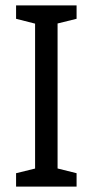

<svg xmlns="http://www.w3.org/2000/svg" viewBox="-20 -687 341 707"><path d="M109.2 0V-667H192V0ZM39.2 -667H119.2L124 -596.2L39.2 -617.8ZM39.2 0V-49.2L124.2 -70L119.2 0ZM182 0 175.3 -70.8 262 -49.2V0ZM173.7 -596 182 -667H262V-617.8Z"/></svg>

Font: Epunda Slab Light
Style: Regular
Weight: 300
Designer: Simon Atzbach
Foundry: typofactur
Version: Version 1.102